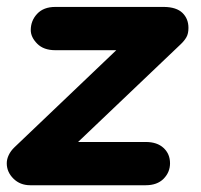

<svg xmlns="http://www.w3.org/2000/svg" viewBox="-20 -548 594 568"><path d="M0 -65Q0 -77 5.8 -89.2Q11.5 -101.5 23 -112.5L324 -399.5H143.5Q109 -399.5 90 -418.8Q71 -438 71 -459Q71 -487 90 -507.2Q109 -527.5 143.5 -527.5H465.5Q502 -527 519.8 -509.8Q537.5 -492.5 537.5 -465.5Q537.5 -448.5 531.5 -438Q525.5 -427.5 515 -417.5L211 -128H411Q445 -128 464 -110.2Q483 -92.5 483 -65Q483 -38.5 464 -19.2Q445 0 411 0H69.5Q39.5 0 19.8 -19.5Q0 -39 0 -65Z"/></svg>

Font: Edu QLD Hand
Style: Regular
Weight: 400
Designer: Tina and Corey Anderson, Eben Sorkin
Foundry: Sorkin Type Co.
Version: Version 2.000